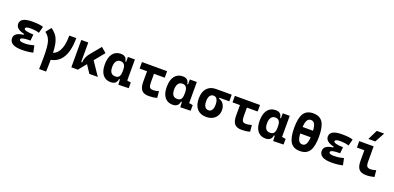

<svg xmlns="http://www.w3.org/2000/svg" viewBox="12 -1992 7007 3414"><g transform="rotate(20 3515.5 -285.0)"><path d="M305.7 9.8Q72.8 9.8 72.8 -128.4Q72.8 -241.2 273.9 -255.9L407.2 -316.4L395.5 -198.2H379.9Q212.9 -198.2 212.9 -153.8Q212.9 -115.2 309.6 -115.2Q373 -115.2 414.8 -124.5Q456.5 -133.8 489.3 -142.1L516.1 -13.7Q475.6 -2.9 422.6 3.4Q369.6 9.8 305.7 9.8ZM246.6 -210.4V-270.5Q87.4 -305.7 87.4 -405.3Q87.4 -527.3 313.5 -527.3Q458 -527.3 521 -502.9L489.3 -379.9Q418.5 -402.3 324.2 -402.3Q227.5 -402.3 227.5 -364.7Q227.5 -321.3 407.2 -316.4L395.5 -198.2Z M758.8 9.8V-115.7Q1013.7 -115.7 1013.7 -517.6H1146Q1146 9.8 758.8 9.8ZM712.4 224.6Q714.8 176.8 716.1 119.4Q717.3 62 717.3 -4.9Q717.3 -105.5 711.7 -174.8Q706.1 -244.1 691.9 -291.9Q677.7 -339.6 653.1 -373.4Q628.4 -407.2 590.3 -435.5L670.4 -537.1Q724.2 -500 759 -457.3Q793.8 -414.6 813.8 -356Q833.7 -297.4 841.7 -212.4Q849.6 -127.4 849.6 -4.9Q849.6 62 848.4 119.4Q847.2 176.8 844.7 224.6Z M1363.3 0 1344.7 -148.4H1391.6Q1393.1 -197.3 1412.1 -242.9Q1431.2 -288.6 1466.8 -331.5L1628.4 -527.3L1725.6 -444.8ZM1240.7 0V-517.6H1373V-52.2L1363.3 0ZM1581.1 0 1431.6 -228.5 1541 -296.9 1741.7 0Z M1986.3 9.8Q1889.2 9.8 1835.4 -58.3Q1781.7 -126.5 1781.7 -253.9Q1781.7 -384.3 1835.7 -455.8Q1889.6 -527.3 1988.3 -527.3Q2042.5 -527.3 2072.3 -501.7Q2102.1 -476.1 2107.4 -423.8H2153.3L2123 -274.9Q2123 -338.9 2098.9 -370.8Q2074.7 -402.8 2025.9 -402.8Q1975.6 -402.8 1948.2 -364Q1920.9 -325.2 1920.9 -253.9Q1920.9 -114.7 2026.9 -114.7Q2080.6 -114.7 2101.8 -146.7Q2123 -178.7 2123 -242.7V-267.1L2158.2 -93.8H2109.4Q2106.4 -59.6 2090.3 -36.4Q2074.2 -13.2 2047.9 -1.7Q2021.5 9.8 1986.3 9.8ZM2131.8 4.9 2123 -151.9V-254.4H2255.4V-118.2L2326.7 -107.4V0ZM2123 -211.4V-517.6H2255.4V-212.4Z M2707 9.8Q2612.8 9.8 2571.3 -39.1Q2529.8 -87.9 2529.8 -195.3V-517.6H2661.6V-232.9Q2661.6 -171.4 2677.3 -143.6Q2693 -115.7 2746.1 -115.7Q2766.1 -115.7 2793.2 -120.4Q2820.3 -125 2850.1 -134.3L2861.8 -10.7Q2824.2 0 2785.4 4.9Q2746.6 9.8 2707 9.8ZM2389.2 -394.5V-517.6H2864.7V-394.5Z M3158.2 9.8Q3061 9.8 3007.3 -58.3Q2953.6 -126.5 2953.6 -253.9Q2953.6 -384.3 3007.6 -455.8Q3061.5 -527.3 3160.2 -527.3Q3214.4 -527.3 3244.1 -501.7Q3273.9 -476.1 3279.3 -423.8H3325.2L3294.9 -274.9Q3294.9 -338.9 3270.8 -370.8Q3246.6 -402.8 3197.8 -402.8Q3147.5 -402.8 3120.1 -364Q3092.8 -325.2 3092.8 -253.9Q3092.8 -114.7 3198.7 -114.7Q3252.4 -114.7 3273.7 -146.7Q3294.9 -178.7 3294.9 -242.7V-267.1L3330.1 -93.8H3281.2Q3278.3 -59.6 3262.2 -36.4Q3246.1 -13.2 3219.7 -1.7Q3193.4 9.8 3158.2 9.8ZM3303.7 4.9 3294.9 -151.9V-254.4H3427.2V-118.2L3498.5 -107.4V0ZM3294.9 -211.4V-517.6H3427.2V-212.4Z M3791.5 9.8Q3681.2 9.8 3620.1 -59.1Q3559.1 -127.9 3559.1 -253.9Q3559.1 -379.4 3620.1 -448.5Q3681.2 -517.6 3791.5 -517.6L3900.9 -486.8V-372.6Q3934.6 -366.7 3961.4 -342.8Q3988.3 -318.8 4003.7 -282Q4019 -245.1 4019 -201.2Q4019 -137.7 3990.7 -90.3Q3962.4 -43 3911.4 -16.6Q3860.4 9.8 3791.5 9.8ZM3791.5 -115.7Q3833.5 -115.7 3856.2 -151.6Q3878.9 -187.5 3878.9 -253.9Q3878.9 -320.3 3856.2 -356.2Q3833.5 -392.1 3791.5 -392.1Q3747.1 -392.1 3723.1 -356.2Q3699.2 -320.3 3699.2 -253.9Q3699.2 -187.5 3723.1 -151.6Q3747.1 -115.7 3791.5 -115.7ZM3791.5 -392.1V-517.6H4086.9V-392.1Z M4464.8 9.8Q4370.6 9.8 4329.1 -39.1Q4287.6 -87.9 4287.6 -195.3V-517.6H4419.4V-232.9Q4419.4 -171.4 4435.1 -143.6Q4450.8 -115.7 4503.9 -115.7Q4523.9 -115.7 4551 -120.4Q4578.1 -125 4607.9 -134.3L4619.6 -10.7Q4582 0 4543.2 4.9Q4504.4 9.8 4464.8 9.8ZM4147 -394.5V-517.6H4622.6V-394.5Z M4916 9.8Q4818.8 9.8 4765.1 -58.3Q4711.4 -126.5 4711.4 -253.9Q4711.4 -384.3 4765.4 -455.8Q4819.3 -527.3 4918 -527.3Q4972.2 -527.3 5002 -501.7Q5031.7 -476.1 5037.1 -423.8H5083L5052.7 -274.9Q5052.7 -338.9 5028.6 -370.8Q5004.4 -402.8 4955.6 -402.8Q4905.3 -402.8 4877.9 -364Q4850.6 -325.2 4850.6 -253.9Q4850.6 -114.7 4956.5 -114.7Q5010.3 -114.7 5031.5 -146.7Q5052.7 -178.7 5052.7 -242.7V-267.1L5087.9 -93.8H5039.1Q5036.1 -59.6 5020 -36.4Q5003.9 -13.2 4977.5 -1.7Q4951.2 9.8 4916 9.8ZM5061.5 4.9 5052.7 -151.9V-254.4H5185.1V-118.2L5256.3 -107.4V0ZM5052.7 -211.4V-517.6H5185.1V-212.4Z M5566.4 9.8Q5442.9 9.8 5387.2 -74.7Q5331.5 -159.2 5331.5 -346.7Q5331.5 -534.2 5387.2 -618.7Q5442.9 -703.1 5566.4 -703.1Q5689.9 -703.1 5745.6 -618.7Q5801.3 -534.2 5801.3 -346.7Q5801.3 -159.2 5745.6 -74.7Q5689.9 9.8 5566.4 9.8ZM5566.4 -115.2Q5619.4 -115.2 5643.2 -169.9Q5667 -224.6 5667 -346.7Q5667 -468.8 5643.2 -523.4Q5619.4 -578.1 5566.4 -578.1Q5513.4 -578.1 5489.6 -523.4Q5465.8 -468.8 5465.8 -346.7Q5465.8 -224.6 5489.6 -169.9Q5513.4 -115.2 5566.4 -115.2ZM5367.2 -286.6V-409.7H5777.8V-286.6Z M6165 9.8Q5932.1 9.8 5932.1 -128.4Q5932.1 -241.2 6133.3 -255.9L6266.6 -316.4L6254.9 -198.2H6239.3Q6072.3 -198.2 6072.3 -153.8Q6072.3 -115.2 6168.9 -115.2Q6232.4 -115.2 6274.2 -124.5Q6315.9 -133.8 6348.6 -142.1L6375.5 -13.7Q6335 -2.9 6282 3.4Q6229 9.8 6165 9.8ZM6106 -210.4V-270.5Q5946.8 -305.7 5946.8 -405.3Q5946.8 -527.3 6172.9 -527.3Q6317.4 -527.3 6380.4 -502.9L6348.6 -379.9Q6277.8 -402.3 6183.6 -402.3Q6086.9 -402.3 6086.9 -364.7Q6086.9 -321.3 6266.6 -316.4L6254.9 -198.2Z M6818.4 9.8Q6724.1 9.8 6682.6 -39.1Q6641.1 -87.9 6641.1 -195.3V-517.6H6772.9V-232.9Q6772.9 -191.9 6779.2 -166Q6785.5 -140.1 6803.7 -127.9Q6821.9 -115.7 6857.4 -115.7Q6898.4 -115.7 6961.4 -134.3L6973.1 -10.7Q6933.1 0 6896.7 4.9Q6860.4 9.8 6818.4 9.8ZM6500.5 -396V-517.6H6664.1V-396ZM6639.6 -609.4 6730.5 -794.9H6870.6L6770 -609.4Z"/></g></svg>

Font: Cascadia Mono
Style: Regular
Weight: 400
Monospace: yes
Designer: Aaron Bell
Foundry: Saja Typeworks
Version: Version 2102.003